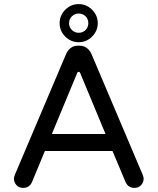

<svg xmlns="http://www.w3.org/2000/svg" viewBox="-20 -940 769 937"><path d="M364 -734Q326 -734 298.5 -761.5Q271 -789 271 -827Q271 -865 298.5 -892.5Q326 -920 364 -920Q402 -920 429.5 -892.5Q457 -865 457 -827Q457 -789 429.5 -761.5Q402 -734 364 -734ZM364 -780Q384 -780 397.5 -793.5Q411 -807 411 -827Q411 -847 397.5 -860.5Q384 -874 364 -874Q345 -874 331 -860.5Q317 -847 317 -827Q317 -807 331 -793.5Q345 -780 364 -780ZM93 -23Q73 -23 60.5 -36.5Q48 -50 48 -68Q48 -75 53 -88L302 -675Q310 -694 324.5 -705.5Q339 -717 359 -717H369Q389 -717 404 -705.5Q419 -694 427 -675L676 -88Q681 -75 681 -68Q681 -50 668.5 -36.5Q656 -23 636 -23Q606 -23 593 -51L529 -203H199L136 -51Q123 -23 93 -23ZM233 -286H495L372 -582Q369 -590 363.5 -589.5Q358 -589 356 -582Z"/></svg>

Font: Huninn
Style: Regular
Weight: 400
Designer: justfont
Foundry: justfont
Version: Version 1.003